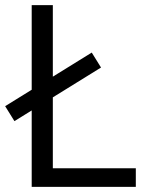

<svg xmlns="http://www.w3.org/2000/svg" viewBox="-27 -725 573 745"><path d="M96 0V-705H178V-72H500V0ZM29 -255 -7 -313 329 -521 365 -463Z"/></svg>

Font: Nunito Sans 10pt SemiCondensed
Style: Regular
Weight: 400
Width: 4
Designer: Vernon Adams
Foundry: Vernon Adams
Version: Version 3.101;gftools[0.9.27]